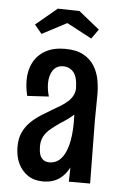

<svg xmlns="http://www.w3.org/2000/svg" viewBox="-51 -720 489 765"><g transform="rotate(5 193.5 -337.5)"><path d="M253 0 255 -102 249 -374Q248 -419 232 -437.5Q216 -456 191 -456Q164 -456 150 -435.5Q136 -415 136 -383Q136 -371 138 -358Q140 -345 144 -331L58 -326Q54 -342 52 -357.5Q50 -373 50 -388Q50 -429 66.5 -460Q83 -491 114.5 -508.5Q146 -526 192 -526Q237 -526 265.5 -510.5Q294 -495 310 -469Q326 -443 331.5 -410.5Q337 -378 336 -345L335 -252L338 0ZM150 8Q114 8 89 -9Q64 -26 50.5 -54.5Q37 -83 37 -121Q37 -154 48 -178Q59 -202 77 -220Q95 -238 117 -252Q139 -266 161 -279Q179 -289 195 -299Q211 -309 223 -320Q235 -331 242 -344.5Q249 -358 249 -374L292 -356Q290 -323 276 -299.5Q262 -276 241.5 -259.5Q221 -243 198 -229Q179 -216 162 -202Q145 -188 135.5 -171Q126 -154 126 -131Q126 -112 130 -98.5Q134 -85 144 -77.5Q154 -70 169 -70Q195 -70 213.5 -89Q232 -108 242 -146Q252 -184 252 -238L289 -296Q289 -225 283 -169Q277 -113 261.5 -73.5Q246 -34 218.5 -13Q191 8 150 8ZM292 -576 192 -629 93 -577 64 -612 149 -683 236 -681 319 -614Z"/></g></svg>

Font: Truculenta SemiBold
Style: Regular
Weight: 600
Version: Version 1.002